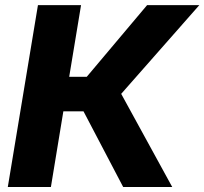

<svg xmlns="http://www.w3.org/2000/svg" viewBox="-20 -748 817 768"><path d="M11.2 0 131.8 -727.5H304.2L256.8 -440.9H327.1L568.4 -727.5H777.3L464.8 -372.6L668.9 0H472.7L314 -302.7H233.4L183.6 0Z"/></svg>

Font: Inter ExtraBold
Style: Italic
Weight: 800
Italic angle: -9.3988°
Designer: Rasmus Andersson
Foundry: rsms
Version: Version 4.001;git-66647c0bb